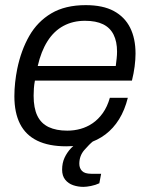

<svg xmlns="http://www.w3.org/2000/svg" viewBox="-20 -558 581 748"><path d="M238 12Q170 12 125 -10Q80 -32 58 -75.5Q36 -119 36 -183Q36 -210 39 -237Q42 -264 47 -289Q62 -362 94 -418Q126 -474 180 -506Q234 -538 314 -538Q381 -538 423.5 -515Q466 -492 487 -450Q508 -408 508 -349Q508 -326 504.5 -299Q501 -272 494 -244H116Q113 -228 112 -213.5Q111 -199 111 -185Q111 -137 125.5 -107Q140 -77 169.5 -63Q199 -49 242 -49Q269 -49 294 -56Q319 -63 341 -78Q363 -93 380.5 -117.5Q398 -142 408 -177H478Q466 -129 444 -93.5Q422 -58 391 -34.5Q360 -11 321 0.5Q282 12 238 12ZM127 -301H431Q433 -317 434.5 -330.5Q436 -344 436 -357Q436 -396 422.5 -423Q409 -450 381.5 -463.5Q354 -477 311 -477Q264 -477 227 -457Q190 -437 165 -397.5Q140 -358 127 -301ZM305 170Q284 170 265 163.5Q246 157 234 142Q222 127 222 103Q222 77 231.5 56.5Q241 36 257 19Q273 2 292 -12H344L343 -8Q328 4 308.5 26.5Q289 49 289 80Q289 97 299.5 108Q310 119 336 119H374L367 156Q352 163 334.5 166.5Q317 170 305 170Z"/></svg>

Font: Archivo SemiBold Light
Style: Italic
Weight: 300
Italic angle: -10°
Version: Version 2.001